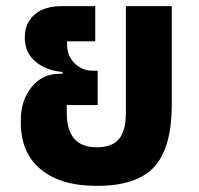

<svg xmlns="http://www.w3.org/2000/svg" viewBox="-20 -595 649 627"><path d="M296 12Q178 12 113 -42Q48 -96 48 -194V-203Q48 -267 83 -310.5Q118 -354 174 -354H184V-360Q129 -365 95 -394.5Q61 -424 61 -471V-474Q61 -519 92.5 -547Q124 -575 182 -575H291V-460H199V-450Q199 -413 223.5 -388.5Q248 -364 284 -364H299V-252H198V-226Q198 -114 296 -114Q346 -114 368.5 -141Q391 -168 391 -225V-575H541V-254Q541 -114 484.5 -51Q428 12 296 12Z"/></svg>

Font: Anuphan
Style: Bold
Weight: 700
Designer: Mike Abbink, Paul van der Laan, Pieter van Rosmalen, Mint Tantisuwanna
Foundry: Bold Monday; Cadson Demak
Version: Version 3.002;hotconv 1.0.109;makeotfexe 2.5.65596